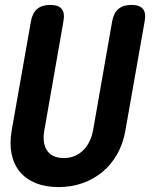

<svg xmlns="http://www.w3.org/2000/svg" viewBox="-20 -750 640 780"><path d="M105.8 -664Q111.9 -697.5 131.2 -713.7Q150.5 -730 184 -730Q217.5 -730 230.7 -713.7Q243.9 -697.5 237.8 -664L160.1 -220.5Q155.8 -196.8 158.1 -176.3Q160.4 -155.8 169.8 -140.6Q179.2 -125.3 196.4 -116.7Q213.5 -108 238.9 -108Q264.3 -108 284.4 -116.8Q304.6 -125.6 319.4 -140.9Q334.3 -156.1 344 -176.6Q353.8 -197.1 358.1 -220.5L435.8 -664Q441.9 -697.5 461.2 -713.7Q480.5 -730 514 -730Q547.5 -730 560.7 -713.7Q573.9 -697.5 567.8 -664L489.4 -219.8Q480.4 -167 456.4 -124.4Q432.4 -81.8 396.9 -52.1Q361.4 -22.4 315.9 -6.2Q270.4 10 218 10Q164.9 10 125.4 -6Q85.9 -22 60.9 -51.9Q35.9 -81.8 27.1 -124.6Q18.4 -167.3 27.4 -219.8Z"/></svg>

Font: Maple Mono
Style: Italic
Weight: 400
Italic angle: -10°
Monospace: yes
Designer: subframe7536
Version: Version 7.300